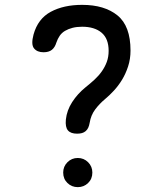

<svg xmlns="http://www.w3.org/2000/svg" viewBox="-20 -760 640 790"><path d="M240 -50Q240 -75 257.5 -92.5Q275 -110 300 -110Q325 -110 342.5 -92.5Q360 -75 360 -50Q360 -24 342.5 -7Q325 10 300 10Q275 10 257.5 -7Q240 -24 240 -50ZM118 -618Q136 -683 189 -711.5Q242 -740 318 -740Q410 -740 463.5 -696.5Q517 -653 517 -552Q517 -517 507 -486.5Q497 -456 482 -431.5Q467 -407 448.5 -387Q430 -367 413 -353Q389 -333 371.5 -309.5Q354 -286 349 -255Q347 -243 343 -234.5Q339 -226 332.5 -220.5Q326 -215 317.5 -212.5Q309 -210 297 -210Q271 -210 259.5 -223.5Q248 -237 251 -268Q255 -306 277 -340Q299 -374 331 -400Q351 -416 368.5 -432Q386 -448 399 -466.5Q412 -485 419.5 -505.5Q427 -526 427 -551Q427 -601 398 -625.5Q369 -650 318 -650Q296 -650 278.5 -645.5Q261 -641 247.5 -633Q234 -625 225.5 -612.5Q217 -600 212 -585Q206 -565 193.5 -555Q181 -545 159 -545Q133 -545 120 -561Q107 -577 118 -618Z"/></svg>

Font: Maple Mono Normal
Style: Regular
Weight: 400
Monospace: yes
Designer: subframe7536
Version: Version 7.000